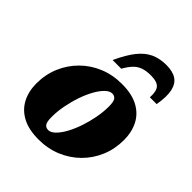

<svg xmlns="http://www.w3.org/2000/svg" viewBox="-196 -803 938 938"><g transform="rotate(45 273.0 -334.0)"><path d="M321.5 -465.5Q389.5 -465.5 434 -441.8Q478.5 -418 500.2 -375.8Q522 -333.5 522 -278.5Q522 -217 499.8 -163.8Q477.5 -110.5 437 -70.2Q396.5 -30 342.5 -7.5Q288.5 15 224.5 15Q156.5 15 112 -8.8Q67.5 -32.5 45.5 -74.8Q23.5 -117 23.5 -171.5Q23.5 -233.5 46 -286.8Q68.5 -340 108.8 -380.2Q149 -420.5 203.2 -443Q257.5 -465.5 321.5 -465.5ZM225.5 -51Q242.5 -51 260.8 -68.8Q279 -86.5 295.8 -116.8Q312.5 -147 325.5 -185Q338.5 -223 346.2 -263.5Q354 -304 354 -342Q354 -375.5 345.5 -387.2Q337 -399 320.5 -399Q303.5 -399 285.2 -381.2Q267 -363.5 250.2 -333.5Q233.5 -303.5 220.5 -265.5Q207.5 -227.5 199.8 -187Q192 -146.5 192 -108.5Q192 -74.5 200.5 -62.8Q209 -51 225.5 -51ZM391.5 -595Q359.5 -595 337.2 -587Q315 -579 298.5 -561.5Q282 -544 266 -515.5H206Q235.5 -579.5 265 -616.2Q294.5 -653 329.5 -668.8Q364.5 -684.5 409 -684.5Q453.5 -684.5 479.2 -667.5Q505 -650.5 513 -613.2Q521 -576 510.5 -515.5H463.5Q466.5 -558 451 -576.5Q435.5 -595 391.5 -595Z"/></g></svg>

Font: Newsreader 16pt 16pt ExtraBold
Style: Italic
Weight: 800
Italic angle: -17°
Version: Version 1.003